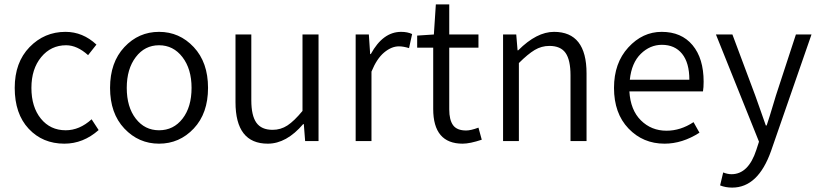

<svg xmlns="http://www.w3.org/2000/svg" viewBox="-20 -642 3726 874"><path d="M273 12Q174 12 110.5 -56Q47 -124 47 -242Q47 -358 114.5 -427.5Q182 -497 278 -497Q357 -497 419 -439L381 -391Q331 -436 281 -436Q212 -436 167.5 -382Q123 -328 123 -242Q123 -155 166 -102Q209 -49 279 -49Q342 -49 397 -99L429 -50Q359 12 273 12Z M862 -57Q797 12 704 12Q611 12 546 -57Q481 -126 481 -242Q481 -358 546 -427.5Q611 -497 704 -497Q797 -497 862 -427.5Q927 -358 927 -242Q927 -126 862 -57ZM704 -49Q770 -49 811 -102Q852 -155 852 -242Q852 -328 810.5 -382Q769 -436 704 -436Q639 -436 598 -382Q557 -328 557 -242Q557 -155 598 -102Q639 -49 704 -49Z M1199 12Q1052 12 1052 -177V-485H1124V-186Q1124 -116 1147 -83.5Q1170 -51 1221 -51Q1258 -51 1288.5 -71Q1319 -91 1357 -137V-485H1430V0H1369L1363 -77H1360Q1284 12 1199 12Z M1599 0V-485H1659L1665 -396H1668Q1723 -497 1806 -497Q1835 -497 1856 -487L1842 -423Q1816 -431 1796 -431Q1762 -431 1728.5 -403Q1695 -375 1671 -316V0Z M2086 12Q1952 12 1952 -146V-425H1879V-480L1955 -485L1964 -622H2025V-485H2158V-425H2025V-144Q2025 -96 2042.5 -72Q2060 -48 2102 -48Q2123 -48 2158 -61L2173 -6Q2119 12 2086 12Z M2270 0V-485H2330L2336 -413H2339Q2423 -497 2502 -497Q2650 -497 2650 -308V0H2577V-299Q2577 -369 2554.5 -401Q2532 -433 2481 -433Q2445 -433 2414 -414.5Q2383 -396 2342 -355V0Z M3183 -270Q3183 -244 3180 -226H2845Q2850 -141 2897.5 -94Q2945 -47 3014 -47Q3078 -47 3137 -86L3164 -38Q3086 12 3005 12Q2907 12 2841 -57Q2775 -126 2775 -242Q2775 -355 2840 -426Q2905 -497 2992 -497Q3082 -497 3132.5 -436.5Q3183 -376 3183 -270ZM2847 -279H3118Q3118 -356 3085 -397Q3052 -438 2993 -438Q2939 -438 2897 -397Q2855 -356 2847 -279Z M3313 212Q3283 212 3258 202L3272 143Q3292 151 3310 151Q3387 151 3423 40L3435 3L3239 -485H3314L3418 -207Q3424 -191 3440.5 -143.5Q3457 -96 3466 -71H3470Q3477 -91 3484 -114.5Q3491 -138 3499.5 -165.5Q3508 -193 3512 -207L3603 -485H3674L3490 45Q3431 212 3313 212Z"/></svg>

Font: Assistant
Style: Regular
Weight: 400
Designer: Hebrew By Ben Nathan, Latin by Paul Hunt
Version: Version 2.001;PS 002.001;hotconv 1.0.88;makeotf.lib2.5.64775